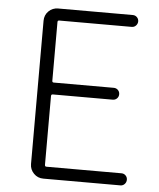

<svg xmlns="http://www.w3.org/2000/svg" viewBox="-52 -774 677 819"><g transform="rotate(5 286.0 -364.5)"><path d="M164.1 0Q139.6 0 123 -17.1Q106.4 -34.2 106.4 -57.6V-670.9Q106.4 -695.3 123 -711.9Q139.6 -728.5 164.1 -728.5H483.4Q494.1 -728.5 501.5 -721.2Q508.8 -713.9 508.8 -703.6Q508.8 -693.4 501.5 -685.5Q494.1 -677.7 483.4 -677.7H172.9Q166 -677.7 166 -670.9V-418.9Q166 -412.1 172.9 -412.1H429.7Q440.4 -412.1 447.8 -404.8Q455.1 -397.5 455.1 -386.7Q455.1 -376 447.8 -368.7Q440.4 -361.3 429.7 -361.3H172.9Q166 -361.3 166 -353.5V-59.6Q166 -51.8 172.9 -51.8H494.1Q504.9 -51.8 512.2 -44.4Q519.5 -37.1 519.5 -26.4Q519.5 -15.6 512.2 -7.8Q504.9 0 494.1 0Z"/></g></svg>

Font: irohamaru Light
Style: Regular
Weight: 200
Designer: [Source Han Sans]
Ryoko NISHIZUKA  (kana & ideographs); Paul D. Hunt (Latin, Greek & Cyrillic); Wenlong ZHANG  (bopomofo
Version: Version 1.01